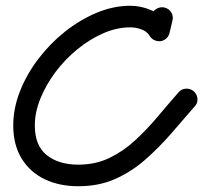

<svg xmlns="http://www.w3.org/2000/svg" viewBox="-20 -610 706 667"><path d="M551 -584Q567 -580 575 -567Q583 -554 579 -538Q574 -518 569 -496Q569 -496 569 -496Q569 -496 569 -496Q565 -481 552 -472.5Q539 -464 524 -468Q509 -472 500.5 -485Q492 -498 496 -513Q499 -524 501.5 -534.5Q504 -545 506 -556Q510 -571 523 -579Q536 -587 551 -584ZM565 -524Q573 -511 569 -495.5Q565 -480 552 -472Q539 -464 523.5 -468Q508 -472 500 -485Q491 -501 471 -508Q451 -515 433 -515Q386 -515 339 -494.5Q292 -474 249 -439Q206 -404 173 -360Q140 -316 120.5 -268Q101 -220 101 -174Q101 -104 142.5 -71Q184 -38 252 -38Q312 -38 360.5 -61.5Q409 -85 450 -123Q491 -161 528 -205Q565 -249 600 -289Q610 -301 625.5 -302Q641 -303 653 -293Q665 -282 666 -266.5Q667 -251 656 -240Q615 -192 572.5 -143.5Q530 -95 483 -54Q436 -13 379.5 12Q323 37 252 37Q186 37 135 12.5Q84 -12 55 -59.5Q26 -107 26 -174Q26 -233 49 -292Q72 -351 112.5 -404.5Q153 -458 205 -499.5Q257 -541 315.5 -565.5Q374 -590 433 -590Q471 -590 507.5 -573.5Q544 -557 565 -524Q565 -524 565 -524Q565 -524 565 -524Z"/></svg>

Font: FRB American Cursive Guidelines Arrows Extrabold
Style: Bold Italic
Weight: 800
Italic angle: -25°
Version: Version 2.0;Modular Font Editor K font №1